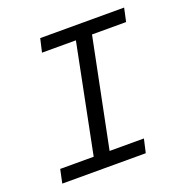

<svg xmlns="http://www.w3.org/2000/svg" viewBox="-120 -764 839 873"><g transform="rotate(-20 300.0 -328.0)"><path d="M35 0 49 -66H211L316 -591H152L167 -656H573L559 -591H394L288 -66H454L439 0Z"/></g></svg>

Font: Source Code Pro
Style: Italic
Weight: 400
Italic angle: -11°
Monospace: yes
Designer: Paul D. Hunt, Teo Tuominen
Foundry: Adobe Systems Incorporated
Version: Version 1.050;PS 1.000;hotconv 16.6.51;makeotf.lib2.5.65220